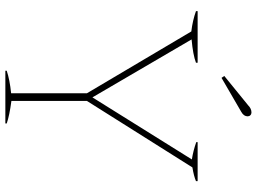

<svg xmlns="http://www.w3.org/2000/svg" viewBox="-138 -798 936 699"><g transform="rotate(90 329.5 -448.0)"><path d="M256 -797 363 -884Q375 -896 389 -896Q395 -896 399 -892Q403 -888 403 -882Q403 -868 387 -859L263 -787ZM237 -5Q270 -16 319 -21V-297L94 -677Q53 -682 20 -694V-700H208V-694Q179 -683 123 -678L334 -317L560 -679Q528 -684 497 -695V-700H639V-694Q620 -686 589 -681L347 -297V-22Q400 -15 429 -5V0H237Z"/></g></svg>

Font: Trirong Thin
Style: Regular
Weight: 250
Designer: Katatrad Team
Foundry: CadsonDemak
Version: Version 1.001